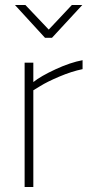

<svg xmlns="http://www.w3.org/2000/svg" viewBox="-20 -752 368 772"><path d="M79 0V-500H114V-422Q144 -446 203.5 -473.5Q263 -501 312 -510V-474Q268 -465 218.5 -444Q169 -423 142 -406L114 -389V0ZM161 -600 40 -732H82L176 -633L269 -732H311L189 -600Z"/></svg>

Font: Titillium Web ExtraLight
Style: Regular
Weight: 275
Version: Version 1.002;PS 57.000;hotconv 1.0.70;makeotf.lib2.5.55311